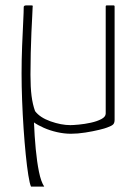

<svg xmlns="http://www.w3.org/2000/svg" viewBox="-20 -492 505 712"><path d="M243 4Q218 4 191.5 -2Q165 -8 142.5 -18Q120 -28 106 -38Q108 13 112.5 60.5Q117 108 124.5 145Q132 182 144 200Q126 200 114.5 200Q103 200 95 200Q90 189 85 157.5Q80 126 75.5 81.5Q71 37 67.5 -15Q64 -67 62 -120Q60 -173 60 -219Q60 -271 62 -321Q64 -371 66 -410Q68 -449 68 -467Q69 -470 71.5 -471Q74 -472 78 -472H95Q100 -472 101 -471Q102 -470 101 -465Q101 -457 99.5 -432Q98 -407 96.5 -371.5Q95 -336 94 -295Q93 -254 93 -215Q93 -168 97 -136.5Q101 -105 110 -80Q128 -56 167.5 -42Q207 -28 241 -28Q251 -28 272.5 -30Q294 -32 317 -37Q340 -42 356 -50.5Q372 -59 372 -71V-468Q372 -470 373 -471Q374 -472 375 -472H401Q403 -472 404 -471Q405 -470 405 -468V-48Q405 -36 399.5 -30.5Q394 -25 377 -19Q370 -16 347.5 -10.5Q325 -5 296.5 -0.5Q268 4 243 4Z"/></svg>

Font: Glory Thin
Style: Regular
Weight: 100
Designer: Robert Leuschke
Foundry: Robert Leuschke
Version: Version 1.011